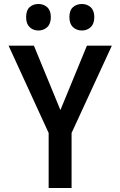

<svg xmlns="http://www.w3.org/2000/svg" viewBox="-20 -943 603 963"><path d="M224 0V-276L23 -714H150L283 -391L416 -714H541L339 -276V0ZM391 -790Q364 -790 346 -807Q328 -824 328 -857Q328 -891 346 -907Q364 -923 391 -923Q417 -923 435 -906.5Q453 -890 453 -857Q453 -824 435 -807Q417 -790 391 -790ZM173 -790Q146 -790 128.5 -807Q111 -824 111 -857Q111 -891 128.5 -907Q146 -923 173 -923Q199 -923 217 -906.5Q235 -890 235 -857Q235 -824 217 -807Q199 -790 173 -790Z"/></svg>

Font: Noto Sans Mono SemiCondensed SemiBold
Style: Regular
Weight: 600
Width: 4
Designer: Monotype Design Team
Foundry: Monotype Imaging Inc.
Version: Version 2.014; ttfautohint (v1.8.4.7-5d5b)